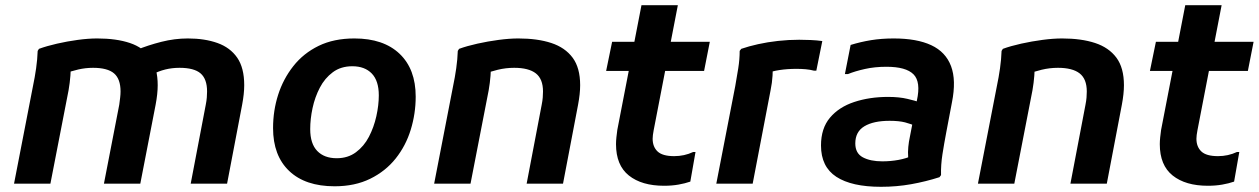

<svg xmlns="http://www.w3.org/2000/svg" viewBox="-20 -707 4845 739"><path d="M34 0 107 -376Q114 -409 119 -444Q124 -479 125 -511L130 -519Q160 -530 199.5 -539Q239 -548 279.5 -553.5Q320 -559 354 -559Q428 -559 480 -541.5Q532 -524 559.5 -484.5Q587 -445 587 -379Q587 -363 585 -344Q583 -325 579 -304L520 0H380L439 -304Q441 -319 442.5 -331.5Q444 -344 444 -355Q444 -403 419 -424.5Q394 -446 338 -446Q309 -446 281 -439.5Q253 -433 227 -423L250 -463Q253 -443 251 -416Q249 -389 244 -360L174 0ZM714 0 772 -304Q775 -319 776 -331.5Q777 -344 777 -355Q777 -403 752 -424.5Q727 -446 671 -446Q642 -446 616 -439.5Q590 -433 565 -420L506 -515Q550 -533 601 -546Q652 -559 703 -559Q768 -559 817 -541.5Q866 -524 893 -485Q920 -446 920 -379Q920 -363 918 -344Q916 -325 912 -304L854 0Z M1031 -214Q1031 -281 1050.5 -342Q1070 -403 1109 -452.5Q1148 -502 1206.5 -530.5Q1265 -559 1344 -559Q1456 -559 1518 -500Q1580 -441 1580 -335Q1580 -270 1561 -208Q1542 -146 1503 -97Q1464 -48 1405 -19Q1346 10 1268 10Q1155 10 1093 -49Q1031 -108 1031 -214ZM1174 -210Q1174 -154 1201 -126Q1228 -98 1276 -98Q1319 -98 1350 -121Q1381 -144 1400 -180.5Q1419 -217 1428.5 -259.5Q1438 -302 1438 -340Q1438 -396 1411 -424Q1384 -452 1336 -452Q1292 -452 1261 -429Q1230 -406 1211 -369.5Q1192 -333 1183 -291Q1174 -249 1174 -210Z M1651 0 1724 -376Q1731 -409 1736 -444Q1741 -479 1742 -511L1747 -519Q1777 -530 1817.5 -539Q1858 -548 1899.5 -553.5Q1941 -559 1975 -559Q2049 -559 2102 -541.5Q2155 -524 2184 -485Q2213 -446 2213 -379Q2213 -363 2211 -344Q2209 -325 2205 -304L2147 0H2007L2065 -304Q2068 -319 2069 -331.5Q2070 -344 2070 -355Q2070 -403 2042.5 -424.5Q2015 -446 1959 -446Q1927 -446 1896 -438.5Q1865 -431 1844 -422L1867 -462Q1870 -442 1868 -415.5Q1866 -389 1861 -360L1791 0Z M2536 8Q2450 8 2400.5 -31.5Q2351 -71 2351 -152Q2351 -164 2352.5 -178.5Q2354 -193 2356 -207L2449 -687H2589L2496 -206Q2494 -197 2493 -187.5Q2492 -178 2492 -173Q2492 -142 2511 -124Q2530 -106 2575 -106Q2614 -106 2648 -122H2657L2637 -8Q2617 -1 2591.5 3.5Q2566 8 2536 8ZM2313 -434 2336 -546H2712L2690 -434Z M2810 -376Q2816 -409 2821.5 -444Q2827 -479 2827 -511L2833 -519Q2862 -529 2898 -537Q2934 -545 2974.5 -549.5Q3015 -554 3056 -554Q3075 -554 3099.5 -553Q3124 -552 3145 -549L3122 -435H3113Q3098 -439 3081 -440.5Q3064 -442 3046 -442Q3011 -442 2981 -437.5Q2951 -433 2929 -424L2954 -465Q2955 -443 2953.5 -416Q2952 -389 2946 -360L2877 0H2737Z M3371 12Q3258 12 3199 -26.5Q3140 -65 3140 -147Q3140 -213 3174.5 -254Q3209 -295 3268 -314.5Q3327 -334 3398 -334Q3441 -334 3472.5 -326.5Q3504 -319 3518 -314L3508 -220Q3487 -230 3463.5 -236Q3440 -242 3404 -242Q3342 -242 3307 -221Q3272 -200 3272 -155Q3272 -117 3301 -101.5Q3330 -86 3376 -86Q3408 -86 3438 -91.5Q3468 -97 3492 -108L3483 -69Q3477 -84 3475.5 -102.5Q3474 -121 3476 -141.5Q3478 -162 3482 -180L3509 -320Q3525 -392 3496 -421Q3467 -450 3392 -450Q3347 -450 3309 -441.5Q3271 -433 3244 -422H3232L3254 -534Q3293 -546 3333 -552.5Q3373 -559 3420 -559Q3509 -559 3564.5 -533Q3620 -507 3640.5 -452.5Q3661 -398 3644 -313L3622 -197Q3614 -155 3607.5 -113.5Q3601 -72 3602 -33L3596 -25Q3543 -8 3487 2Q3431 12 3371 12Z M3744 0 3817 -376Q3824 -409 3829 -444Q3834 -479 3835 -511L3840 -519Q3870 -530 3910.5 -539Q3951 -548 3992.5 -553.5Q4034 -559 4068 -559Q4142 -559 4195 -541.5Q4248 -524 4277 -485Q4306 -446 4306 -379Q4306 -363 4304 -344Q4302 -325 4298 -304L4240 0H4100L4158 -304Q4161 -319 4162 -331.5Q4163 -344 4163 -355Q4163 -403 4135.5 -424.5Q4108 -446 4052 -446Q4020 -446 3989 -438.5Q3958 -431 3937 -422L3960 -462Q3963 -442 3961 -415.5Q3959 -389 3954 -360L3884 0Z M4629 8Q4543 8 4493.5 -31.5Q4444 -71 4444 -152Q4444 -164 4445.5 -178.5Q4447 -193 4449 -207L4542 -687H4682L4589 -206Q4587 -197 4586 -187.5Q4585 -178 4585 -173Q4585 -142 4604 -124Q4623 -106 4668 -106Q4707 -106 4741 -122H4750L4730 -8Q4710 -1 4684.5 3.5Q4659 8 4629 8ZM4406 -434 4429 -546H4805L4783 -434Z"/></svg>

Font: Kufam SemiBold
Style: Italic
Weight: 600
Italic angle: -11°
Designer: Artur Schmal
Foundry: Original Type
Version: Version 1.301; ttfautohint (v1.8.3)